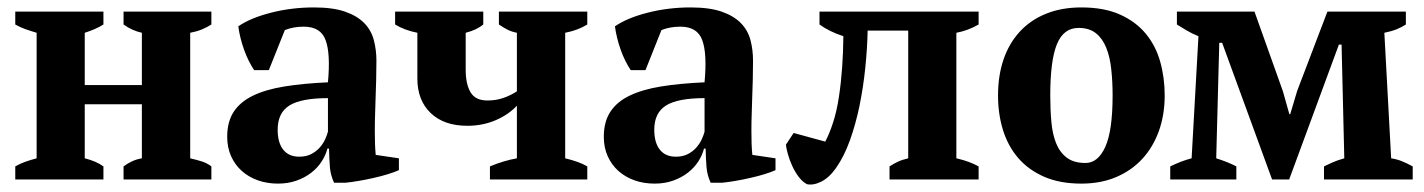

<svg xmlns="http://www.w3.org/2000/svg" viewBox="-20 -488 3872 522"><path d="M261.2 0H21.5V-35.6Q34.2 -43 48.6 -48.1Q63 -53.2 79.6 -57.6V-398.9Q63 -403.8 48.6 -408.9Q34.2 -414.1 21.5 -421.4V-456.5H261.2V-421.4Q240.2 -408.2 210.4 -398.9V-256.8H365.7V-398.9Q338.9 -404.8 315.9 -421.4V-456.5H554.7V-421.4Q542.5 -413.6 528.8 -408Q515.1 -402.3 497.1 -398.9V-57.6Q513.7 -53.7 528.1 -49.3Q542.5 -44.9 554.7 -35.6V0H315.9V-35.6Q339.4 -53.2 365.7 -57.6V-204.6H210.4V-57.6Q241.7 -49.8 261.2 -35.6Z M999 -132.3Q999 -112.3 999.5 -97.7Q1000 -83 1001.5 -66.9L1064.5 -57.6V-25.4Q1052.7 -20 1034.4 -14.4Q1016.1 -8.8 995.6 -4.2Q975.1 0.5 954.8 3.9Q934.6 7.3 919.4 8.8H888.2Q883.3 -2 880.6 -12.2Q877.9 -22.5 877 -32.7Q876 -43.5 875.5 -56.2Q875 -68.8 874.5 -84H870.1Q865.7 -66.4 854.7 -49.3Q843.8 -32.2 826.7 -18.8Q809.6 -5.4 786.6 2.9Q763.7 11.2 735.8 11.2Q706.1 11.2 680.9 2.2Q655.8 -6.8 637.2 -23.4Q618.7 -40 608.2 -63.5Q597.7 -86.9 597.7 -116.2Q597.7 -156.7 615.2 -183.8Q632.8 -210.9 667.5 -227.8Q702.1 -244.6 753.2 -252.9Q804.2 -261.2 871.6 -264.2Q878.9 -342.8 865.2 -378.9Q852.1 -415.5 805.7 -415.5Q777.3 -415.5 754.4 -406.2L710.9 -297.4H670.9Q663.6 -308.1 656.5 -322.3Q649.4 -336.4 643.8 -352.1Q638.2 -367.7 634 -384.3Q629.9 -400.9 627.9 -416.5Q661.6 -439.5 717.3 -453.6Q772.9 -467.8 833.5 -467.8Q885.3 -467.8 918.2 -456.3Q951.2 -444.8 970.2 -425.3Q989.3 -405.8 996.3 -379.2Q1003.4 -352.5 1003.4 -322.8Q1003.4 -294.9 1002.7 -270.5Q1002 -246.1 1001.2 -223.1Q1000.5 -200.2 999.8 -178Q999 -155.8 999 -132.3ZM793.5 -62Q812.5 -62 826.2 -69.1Q839.8 -76.2 849.1 -86.7Q858.4 -97.2 863.8 -108.9Q869.1 -120.6 871.6 -129.9V-221.2Q798.8 -221.2 766.8 -201.2Q734.9 -181.2 734.9 -135.3Q734.9 -100.1 750 -81.1Q765.1 -62 793.5 -62Z M1054.2 -456.5H1293.9V-421.4Q1275.4 -406.2 1246.1 -398.9V-298.3Q1246.1 -259.3 1259.3 -237.1Q1272.5 -214.8 1305.2 -214.8Q1329.1 -214.8 1349.1 -221.9Q1369.1 -229 1385.3 -239.7V-398.9Q1370.1 -401.9 1359.4 -407.5Q1348.6 -413.1 1336.4 -421.4V-456.5H1576.7V-421.4Q1551.8 -405.8 1516.6 -398.9V-57.6Q1534.7 -53.2 1549.3 -48.1Q1564 -43 1576.7 -35.6V0H1312V-35.6Q1349.6 -51.3 1385.3 -57.6V-200.7Q1362.8 -176.3 1327.4 -161.1Q1292 -146 1250.5 -146Q1187 -146 1150.9 -180.7Q1114.7 -215.3 1114.7 -274.4V-398.9Q1079.6 -405.8 1054.2 -421.4Z M2022.9 -132.3Q2022.9 -112.3 2023.4 -97.7Q2023.9 -83 2025.4 -66.9L2088.4 -57.6V-25.4Q2076.7 -20 2058.3 -14.4Q2040 -8.8 2019.5 -4.2Q1999 0.5 1978.8 3.9Q1958.5 7.3 1943.4 8.8H1912.1Q1907.2 -2 1904.5 -12.2Q1901.9 -22.5 1900.9 -32.7Q1899.9 -43.5 1899.4 -56.2Q1898.9 -68.8 1898.4 -84H1894Q1889.6 -66.4 1878.7 -49.3Q1867.7 -32.2 1850.6 -18.8Q1833.5 -5.4 1810.5 2.9Q1787.6 11.2 1759.8 11.2Q1730 11.2 1704.8 2.2Q1679.7 -6.8 1661.1 -23.4Q1642.6 -40 1632.1 -63.5Q1621.6 -86.9 1621.6 -116.2Q1621.6 -156.7 1639.2 -183.8Q1656.7 -210.9 1691.4 -227.8Q1726.1 -244.6 1777.1 -252.9Q1828.1 -261.2 1895.5 -264.2Q1902.8 -342.8 1889.2 -378.9Q1876 -415.5 1829.6 -415.5Q1801.3 -415.5 1778.3 -406.2L1734.9 -297.4H1694.8Q1687.5 -308.1 1680.4 -322.3Q1673.3 -336.4 1667.7 -352.1Q1662.1 -367.7 1658 -384.3Q1653.8 -400.9 1651.9 -416.5Q1685.5 -439.5 1741.2 -453.6Q1796.9 -467.8 1857.4 -467.8Q1909.2 -467.8 1942.1 -456.3Q1975.1 -444.8 1994.1 -425.3Q2013.2 -405.8 2020.3 -379.2Q2027.3 -352.5 2027.3 -322.8Q2027.3 -294.9 2026.6 -270.5Q2025.9 -246.1 2025.1 -223.1Q2024.4 -200.2 2023.7 -178Q2022.9 -155.8 2022.9 -132.3ZM1817.4 -62Q1836.4 -62 1850.1 -69.1Q1863.8 -76.2 1873 -86.7Q1882.3 -97.2 1887.7 -108.9Q1893.1 -120.6 1895.5 -129.9V-221.2Q1822.8 -221.2 1790.8 -201.2Q1758.8 -181.2 1758.8 -135.3Q1758.8 -100.1 1773.9 -81.1Q1789.1 -62 1817.4 -62Z M2223.6 -103Q2234.9 -124 2244.9 -154.8Q2254.9 -185.5 2260.7 -224.1Q2266.6 -262.7 2269.5 -303.7Q2272.5 -344.7 2272.9 -389.6Q2254.4 -395.5 2237.5 -403.8Q2220.7 -412.1 2208 -421.4V-456.5H2640.6V-421.4Q2611.8 -404.8 2580.1 -398.9V-57.6Q2599.6 -53.2 2614.3 -47.6Q2628.9 -42 2640.6 -35.6V0H2398.4V-35.6Q2409.7 -43 2421.1 -48.3Q2432.6 -53.7 2449.2 -57.6V-404.8H2338.9Q2337.9 -356.4 2332.5 -303.7Q2327.1 -251 2316.9 -200.9Q2306.6 -150.9 2290.8 -106.7Q2274.9 -62.5 2252.9 -31.2Q2234.4 -4.9 2212.6 5.9Q2190.9 16.6 2173.8 12.7Q2161.6 6.3 2151.4 -7.3Q2141.1 -21 2133.8 -37.1Q2126.5 -53.2 2122.1 -68.8Q2117.7 -84.5 2116.7 -94.7L2137.7 -126.5Z M2693.4 -228.5Q2693.4 -282.7 2708.5 -326.7Q2723.6 -370.6 2752.7 -402.1Q2781.7 -433.6 2824 -450.7Q2866.2 -467.8 2919.9 -467.8Q2981.9 -467.8 3024.9 -448.5Q3067.9 -429.2 3095 -396.5Q3122.1 -363.8 3134.3 -320.3Q3146.5 -276.9 3146.5 -228.5Q3146.5 -176.3 3130.9 -132.3Q3115.2 -88.4 3085.9 -56.4Q3056.6 -24.4 3014.6 -6.6Q2972.7 11.2 2919.9 11.2Q2861.8 11.2 2819.1 -7.3Q2776.4 -25.9 2748.5 -58.1Q2720.7 -90.3 2707 -134Q2693.4 -177.7 2693.4 -228.5ZM2835.4 -228.5Q2835.4 -190.4 2838.4 -157Q2841.3 -123.5 2851.3 -98.6Q2861.3 -73.7 2880.4 -59.3Q2899.4 -44.9 2931.2 -44.9Q2965.3 -44.9 2985.1 -88.9Q3004.9 -132.8 3004.9 -228.5Q3004.9 -266.6 3001.2 -300Q2997.6 -333.5 2987.5 -358.4Q2977.5 -383.3 2959.5 -397.7Q2941.4 -412.1 2912.6 -412.1Q2871.6 -412.1 2853.5 -367.9Q2835.4 -323.7 2835.4 -228.5Z M3341.3 0H3161.6V-35.6Q3176.8 -43 3190.7 -48.3Q3204.6 -53.7 3219.7 -57.6L3238.3 -389.6Q3218.8 -397.5 3205.3 -405.8Q3191.9 -414.1 3179.7 -421.4V-456.5H3390.6L3467.8 -240.2L3485.4 -177.7H3487.8L3506.8 -241.2L3588.9 -456.5H3802.2V-421.4Q3791 -414.1 3777.1 -408.4Q3763.2 -402.8 3743.7 -398.9L3762.2 -57.6Q3777.8 -55.2 3791.7 -49.6Q3805.7 -43.9 3820.8 -35.6V0H3579.6V-35.6Q3588.9 -40 3601.6 -45.9Q3614.3 -51.8 3634.8 -57.6L3627.4 -366.7H3620.1L3484.9 0H3438.5L3302.7 -371.6H3294.9L3286.6 -57.6Q3318.8 -47.4 3341.3 -35.6Z"/></svg>

Font: PT Astra Serif
Style: Bold
Weight: 700
Designer: A.Korolkova, I. Chaeva
Foundry: ParaType Ltd
Version: Version 1.002